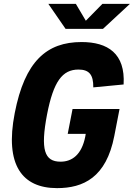

<svg xmlns="http://www.w3.org/2000/svg" viewBox="-20 -959 690 991"><path d="M354.5 -396.5 329.5 -268H422.5L420 -253.5C401.5 -160.5 352 -124.5 292.5 -124.5C209 -124.5 188 -186.5 223 -369C256 -538 301.5 -600 385 -600C439.5 -600 462.5 -574 461.5 -508L618 -523C627.5 -683 536 -742 401 -742C221.5 -742 108 -643.5 56 -375C3.5 -106.5 95 12 274.5 12C409.5 12 528.5 -42.5 570 -257.5L597 -396.5ZM229.5 -939H371.5L423 -852L508.5 -939H650.5L511.5 -810H318.5Z"/></svg>

Font: Monaspace Neon ExtraBold
Style: Italic
Weight: 800
Italic angle: -11°
Designer: Riley Cran & the Lettermatic Team
Foundry: Lettermatic
Version: Version 1.200 (Monaspace Neon)